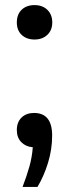

<svg xmlns="http://www.w3.org/2000/svg" viewBox="-20 -571 270 753"><path d="M68.5 162Q85 119 95.5 81.5Q106 44 108.5 6.5Q81 4.5 63.5 -13.5Q46 -31.5 46 -61Q46 -92 64.5 -110Q83 -128 113.5 -128Q184.5 -128 184.5 -39.5Q184.5 14.5 168.5 67Q152.5 119.5 127 162ZM115.5 -416Q84.5 -416 65.2 -434Q46 -452 46 -483Q46 -514.5 65 -532.8Q84 -551 115.5 -551Q147 -551 166 -532.2Q185 -513.5 185 -483Q185 -452.5 165.5 -434.2Q146 -416 115.5 -416Z"/></svg>

Font: Encode Sans SmCnd Md
Style: Regular
Weight: 500
Width: 4
Designer: Multiple Designers
Foundry: Impallari Type
Version: Version 3.002; ttfautohint (v1.8.3) -l 8 -r 50 -G 200 -x 14 